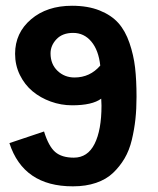

<svg xmlns="http://www.w3.org/2000/svg" viewBox="-20 -656 558 677"><path d="M237.8 -540Q200.2 -540 179.2 -517.8Q158.2 -495.6 158.2 -467.8Q158.2 -429.7 182.9 -406.2Q207.5 -382.8 242.7 -382.8Q297.4 -382.8 333.5 -424.8Q327.6 -479 302 -509.5Q276.4 -540 237.8 -540ZM33.2 -466.3Q33.2 -540 89.4 -587.9Q145.5 -635.7 233.9 -635.7Q290 -635.7 331.3 -619.1Q372.6 -602.5 397.2 -575Q421.9 -547.4 436.5 -504.6Q451.2 -461.9 456.3 -417.5Q461.4 -373 461.4 -314.5Q461.4 -272 457.5 -235.8Q453.6 -199.7 444.8 -162.8Q436 -126 419.2 -97.4Q402.3 -68.8 378.4 -46.1Q354.5 -23.4 318.6 -11.2Q282.7 1 237.8 1H236.3Q62.5 1 13.2 -151.4L135.3 -192.4Q151.4 -140.1 174.6 -120.1Q197.8 -100.1 240.2 -100.1Q289.1 -100.1 313.5 -148.7Q337.9 -197.3 337.9 -283.7L336.9 -308.1Q305.2 -284.7 234.4 -284.7Q195.3 -284.7 158.9 -297.9Q122.6 -311 94.7 -334.2Q66.9 -357.4 50 -391.8Q33.2 -426.3 33.2 -466.3Z"/></svg>

Font: Fantasque Sans Mono
Style: Bold
Weight: 700
Monospace: yes
Designer: Jany Belluz
Version: Version 1.8.0 ; ttfautohint (v1.8.2)